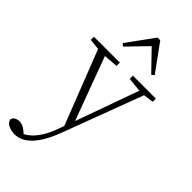

<svg xmlns="http://www.w3.org/2000/svg" viewBox="-312 -794 1112 1112"><g transform="rotate(45 244.5 -238.0)"><path d="M312 -446V-472H500V-446L438 -438L258 42Q218 151 170.5 202Q123 253 67 253Q39 253 15.5 241.5Q-8 230 -11 208Q-8 194 5.5 186.5Q19 179 35 179Q50 179 64.5 186Q79 193 95 207L103 215Q141 196 171 155Q201 114 221 59L237 15L60 -439L-7 -446V-472H205V-445L117 -438L261 -49L400 -437ZM384 -550 268 -670 152 -550 137 -564 257 -729H279L399 -564Z"/></g></svg>

Font: Source Serif Pro Light
Style: Regular
Weight: 300
Designer: Frank Grießhammer
Foundry: Adobe Systems Incorporated
Version: Version 3.001;hotconv 1.0.111;makeotfexe 2.5.65597